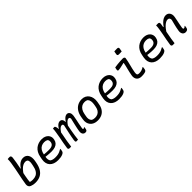

<svg xmlns="http://www.w3.org/2000/svg" viewBox="399 -2379 4002 4002"><g transform="rotate(-45 2400.0 -378.5)"><path d="M155 -57 128 -103Q150 -87 175.5 -81Q201 -75 238 -75Q291 -75 332 -94Q373 -113 401.5 -158.5Q430 -204 444 -281L452 -323Q459 -356 457.5 -381Q456 -406 447 -426Q437 -439 422 -445.5Q407 -452 386 -452Q353 -452 317.5 -434.5Q282 -417 245 -378Q208 -339 169 -276L200 -423L224 -420Q249 -458 278 -485.5Q307 -513 340.5 -528Q374 -543 411 -543Q451 -543 480 -527Q509 -511 526.5 -481.5Q544 -452 548.5 -412Q553 -372 545 -324L536 -275Q517 -173 476 -110.5Q435 -48 374.5 -19.5Q314 9 236 9Q197 9 167 3Q137 -3 116.5 -12Q96 -21 85 -32Q71 -47 65.5 -66.5Q60 -86 63 -112Q72 -174 84 -236Q96 -298 109.5 -362Q123 -426 136 -495.5Q149 -565 161 -642Q165 -672 167.5 -699Q170 -726 169 -750Q176 -751 183.5 -751.5Q191 -752 198 -752.5Q205 -753 212.5 -753Q220 -753 228 -753Q241 -753 249.5 -746.5Q258 -740 262 -725Q266 -710 262 -686Q255 -625 244.5 -566Q234 -507 222 -451Q210 -395 199 -342Q188 -289 178.5 -239.5Q169 -190 162.5 -144.5Q156 -99 155 -57Z M960 -543Q1010 -543 1047 -528Q1084 -513 1107.5 -487.5Q1131 -462 1140 -429Q1149 -396 1142 -361L1140 -351Q1132 -306 1105.5 -275.5Q1079 -245 1035 -229.5Q991 -214 928 -214Q899 -214 868.5 -216Q838 -218 809 -221Q780 -224 754 -228L721 -224L732 -289Q762 -285 791 -282.5Q820 -280 849.5 -278.5Q879 -277 912 -277Q978 -277 1011.5 -298.5Q1045 -320 1052 -360Q1057 -388 1052.5 -408Q1048 -428 1035 -442Q1020 -452 1001 -457Q982 -462 955 -462Q909 -462 871 -443Q833 -424 806.5 -383.5Q780 -343 769 -281L758 -221Q751 -185 756 -154Q761 -123 778 -102Q800 -86 829.5 -78.5Q859 -71 899 -71Q940 -71 971 -77Q1002 -83 1029 -94.5Q1056 -106 1085 -124H1096Q1095 -111 1093 -98Q1091 -85 1088 -72Q1086 -59 1081.5 -49.5Q1077 -40 1069 -33Q1055 -20 1031 -10Q1007 0 973 5.5Q939 11 897 11Q836 11 789 -6.5Q742 -24 712 -56.5Q682 -89 671 -135Q660 -181 670 -239L681 -297Q692 -362 718.5 -408.5Q745 -455 782.5 -484.5Q820 -514 865 -528.5Q910 -543 960 -543Z M1284 -532Q1290 -533 1295.5 -533.5Q1301 -534 1306.5 -534.5Q1312 -535 1318 -535Q1324 -535 1330 -535Q1338 -535 1345 -524Q1352 -513 1356.5 -496.5Q1361 -480 1362 -462.5Q1363 -445 1361 -430Q1350 -363 1336 -291.5Q1322 -220 1309 -147Q1296 -74 1288 1Q1283 2 1276.5 2Q1270 2 1264 2.5Q1258 3 1252 3Q1246 3 1240 3Q1230 3 1223 -0.5Q1216 -4 1211.5 -10Q1207 -16 1205.5 -23.5Q1204 -31 1206 -39Q1215 -104 1227 -169.5Q1239 -235 1252.5 -301.5Q1266 -368 1275 -435Q1280 -467 1282.5 -490.5Q1285 -514 1284 -532ZM1495 -542Q1515 -542 1530 -533.5Q1545 -525 1554 -510Q1563 -495 1566 -476Q1569 -457 1565 -437Q1555 -383 1544.5 -329.5Q1534 -276 1524.5 -222Q1515 -168 1506.5 -112.5Q1498 -57 1492 0Q1485 0 1477.5 0.5Q1470 1 1462.5 1.5Q1455 2 1447 2Q1436 2 1429.5 -4Q1423 -10 1421.5 -24Q1420 -38 1424 -62Q1431 -105 1439 -147Q1447 -189 1456 -231.5Q1465 -274 1475 -319.5Q1485 -365 1496 -414Q1497 -428 1493 -436.5Q1489 -445 1482 -449Q1475 -453 1462 -453Q1444 -453 1425 -441.5Q1406 -430 1384 -405Q1362 -380 1333 -337L1344 -444H1370Q1389 -477 1409.5 -498.5Q1430 -520 1451.5 -531Q1473 -542 1495 -542ZM1703 -543Q1725 -543 1740.5 -533Q1756 -523 1766 -505.5Q1776 -488 1778.5 -465.5Q1781 -443 1778 -419Q1770 -369 1759.5 -319Q1749 -269 1738.5 -219.5Q1728 -170 1720 -118Q1719 -108 1718.5 -99.5Q1718 -91 1720 -84Q1723 -82 1727 -81Q1731 -80 1735 -80Q1742 -80 1749 -83.5Q1756 -87 1761 -94H1770Q1768 -81 1766.5 -69Q1765 -57 1763 -44Q1762 -31 1756 -20.5Q1750 -10 1743 -4Q1736 0 1727 2.5Q1718 5 1708 5Q1680 5 1661.5 -9Q1643 -23 1635.5 -48Q1628 -73 1633 -108Q1638 -144 1645.5 -179Q1653 -214 1661 -250.5Q1669 -287 1678.5 -326Q1688 -365 1698 -407Q1698 -431 1690 -442Q1682 -453 1663 -453Q1644 -453 1624 -440Q1604 -427 1582.5 -401.5Q1561 -376 1536 -338L1549 -447H1577Q1596 -477 1616.5 -498.5Q1637 -520 1659 -531.5Q1681 -543 1703 -543Z M2142 -543Q2193 -543 2233 -522.5Q2273 -502 2299 -465Q2325 -428 2334 -379Q2343 -330 2334 -273L2323 -213Q2311 -141 2277.5 -91Q2244 -41 2191 -15Q2138 11 2066 11Q2011 11 1969 -7Q1927 -25 1900 -57.5Q1873 -90 1863 -134.5Q1853 -179 1863 -232L1873 -292Q1887 -371 1923.5 -427Q1960 -483 2016 -513Q2072 -543 2142 -543ZM2138 -459Q2093 -459 2058 -438Q2023 -417 1999 -378Q1975 -339 1965 -284L1954 -225Q1946 -186 1952 -151Q1958 -116 1982 -92Q1999 -81 2019.5 -75.5Q2040 -70 2065 -70Q2114 -70 2149 -88Q2184 -106 2205.5 -139Q2227 -172 2235 -217L2246 -276Q2255 -326 2249 -368Q2243 -410 2218 -438Q2204 -448 2184.5 -453.5Q2165 -459 2138 -459Z M2760 -543Q2810 -543 2847 -528Q2884 -513 2907.5 -487.5Q2931 -462 2940 -429Q2949 -396 2942 -361L2940 -351Q2932 -306 2905.5 -275.5Q2879 -245 2835 -229.5Q2791 -214 2728 -214Q2699 -214 2668.5 -216Q2638 -218 2609 -221Q2580 -224 2554 -228L2521 -224L2532 -289Q2562 -285 2591 -282.5Q2620 -280 2649.5 -278.5Q2679 -277 2712 -277Q2778 -277 2811.5 -298.5Q2845 -320 2852 -360Q2857 -388 2852.5 -408Q2848 -428 2835 -442Q2820 -452 2801 -457Q2782 -462 2755 -462Q2709 -462 2671 -443Q2633 -424 2606.5 -383.5Q2580 -343 2569 -281L2558 -221Q2551 -185 2556 -154Q2561 -123 2578 -102Q2600 -86 2629.5 -78.5Q2659 -71 2699 -71Q2740 -71 2771 -77Q2802 -83 2829 -94.5Q2856 -106 2885 -124H2896Q2895 -111 2893 -98Q2891 -85 2888 -72Q2886 -59 2881.5 -49.5Q2877 -40 2869 -33Q2855 -20 2831 -10Q2807 0 2773 5.5Q2739 11 2697 11Q2636 11 2589 -6.5Q2542 -24 2512 -56.5Q2482 -89 2471 -135Q2460 -181 2470 -239L2481 -297Q2492 -362 2518.5 -408.5Q2545 -455 2582.5 -484.5Q2620 -514 2665 -528.5Q2710 -543 2760 -543Z M3104 -516Q3146 -523 3188 -527.5Q3230 -532 3271 -534.5Q3312 -537 3350 -537Q3364 -537 3374 -532Q3384 -527 3390 -518Q3396 -509 3394 -497Q3388 -454 3378 -411.5Q3368 -369 3357 -326Q3346 -283 3336 -240.5Q3326 -198 3319 -155Q3316 -133 3316.5 -118.5Q3317 -104 3322 -91Q3331 -83 3342.5 -79Q3354 -75 3372 -75Q3408 -75 3442 -84.5Q3476 -94 3508 -116H3519Q3518 -102 3516.5 -87Q3515 -72 3512 -56Q3509 -41 3503 -30.5Q3497 -20 3487 -14Q3478 -8 3459 -3Q3440 2 3415.5 4.5Q3391 7 3366 7Q3326 7 3298 -4.5Q3270 -16 3252.5 -37.5Q3235 -59 3229 -88Q3223 -117 3228 -150Q3235 -192 3243.5 -230.5Q3252 -269 3261.5 -306Q3271 -343 3280 -380.5Q3289 -418 3296 -458L3285 -459Q3251 -452 3220 -444Q3189 -436 3161 -431Q3133 -426 3109 -426Q3099 -426 3094 -436Q3089 -446 3092 -464Q3094 -477 3097 -490.5Q3100 -504 3104 -516ZM3326 -765Q3336 -766 3346.5 -766.5Q3357 -767 3368 -767Q3379 -767 3390 -767.5Q3401 -768 3411 -768Q3432 -768 3442 -757Q3452 -746 3448 -727L3436 -657Q3426 -656 3415.5 -655.5Q3405 -655 3394 -654.5Q3383 -654 3372.5 -654Q3362 -654 3351 -654Q3329 -654 3319.5 -664.5Q3310 -675 3314 -696Z M3960 -543Q4010 -543 4047 -528Q4084 -513 4107.5 -487.5Q4131 -462 4140 -429Q4149 -396 4142 -361L4140 -351Q4132 -306 4105.5 -275.5Q4079 -245 4035 -229.5Q3991 -214 3928 -214Q3899 -214 3868.5 -216Q3838 -218 3809 -221Q3780 -224 3754 -228L3721 -224L3732 -289Q3762 -285 3791 -282.5Q3820 -280 3849.5 -278.5Q3879 -277 3912 -277Q3978 -277 4011.5 -298.5Q4045 -320 4052 -360Q4057 -388 4052.5 -408Q4048 -428 4035 -442Q4020 -452 4001 -457Q3982 -462 3955 -462Q3909 -462 3871 -443Q3833 -424 3806.5 -383.5Q3780 -343 3769 -281L3758 -221Q3751 -185 3756 -154Q3761 -123 3778 -102Q3800 -86 3829.5 -78.5Q3859 -71 3899 -71Q3940 -71 3971 -77Q4002 -83 4029 -94.5Q4056 -106 4085 -124H4096Q4095 -111 4093 -98Q4091 -85 4088 -72Q4086 -59 4081.5 -49.5Q4077 -40 4069 -33Q4055 -20 4031 -10Q4007 0 3973 5.5Q3939 11 3897 11Q3836 11 3789 -6.5Q3742 -24 3712 -56.5Q3682 -89 3671 -135Q3660 -181 3670 -239L3681 -297Q3692 -362 3718.5 -408.5Q3745 -455 3782.5 -484.5Q3820 -514 3865 -528.5Q3910 -543 3960 -543Z M4325 -532Q4335 -533 4344.5 -533.5Q4354 -534 4363 -534Q4372 -534 4381 -534Q4396 -534 4405.5 -527.5Q4415 -521 4418 -507Q4421 -493 4417 -471Q4408 -410 4396.5 -350.5Q4385 -291 4373.5 -232Q4362 -173 4352 -115Q4342 -57 4336 1Q4328 2 4319.5 2Q4311 2 4302.5 2.5Q4294 3 4285 3Q4273 3 4265.5 -1Q4258 -5 4253.5 -11Q4249 -17 4247.5 -25Q4246 -33 4247 -41Q4256 -106 4268.5 -172Q4281 -238 4294.5 -304.5Q4308 -371 4317 -436Q4322 -467 4324 -491Q4326 -515 4325 -532ZM4615 -542Q4647 -542 4669.5 -529.5Q4692 -517 4706 -495.5Q4720 -474 4725 -446.5Q4730 -419 4725 -389Q4718 -345 4709 -302Q4700 -259 4691 -216Q4682 -173 4675 -128Q4673 -114 4673 -103.5Q4673 -93 4676 -85Q4679 -82 4684 -80.5Q4689 -79 4695 -79Q4702 -79 4709 -82.5Q4716 -86 4723 -91.5Q4730 -97 4735 -103H4745Q4744 -89 4742 -76Q4740 -63 4737 -47Q4734 -34 4729 -25.5Q4724 -17 4717 -11Q4709 -4 4695 0.5Q4681 5 4664 5Q4634 5 4612.5 -11Q4591 -27 4581.5 -55Q4572 -83 4578 -120Q4585 -164 4593.5 -205Q4602 -246 4613.5 -290Q4625 -334 4638 -384Q4639 -418 4624.5 -434.5Q4610 -451 4581 -451Q4557 -451 4530.5 -438Q4504 -425 4477 -401.5Q4450 -378 4423 -344Q4396 -310 4369 -268L4388 -402H4417Q4445 -443 4477 -474.5Q4509 -506 4544 -524Q4579 -542 4615 -542Z"/></g></svg>

Font: Rec Mono Semicasual
Style: Italic
Weight: 400
Italic angle: -10°
Version: Version 1.085; ttfautohint (v1.8.4.7-5d5b)